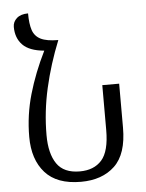

<svg xmlns="http://www.w3.org/2000/svg" viewBox="-54 -808 655 862"><g transform="rotate(-5 273.0 -377.0)"><path d="M276 10Q168 10 115 -49.5Q62 -109 62 -211Q62 -309 89 -402.5Q116 -496 163 -591Q96 -597 66 -628Q36 -659 36 -709Q36 -732 54 -748Q72 -764 105 -764Q105 -717 114.5 -688.5Q124 -660 151 -646.5Q178 -633 230 -633Q188 -529 164 -423.5Q140 -318 140 -212Q140 -129 171.5 -83Q203 -37 275 -37Q339 -37 374 -76.5Q409 -116 409 -212V-414H485V-216Q485 -97 428.5 -43.5Q372 10 276 10Z"/></g></svg>

Font: Noto Serif Armenian Condensed
Style: Regular
Weight: 400
Width: 3
Designer: Monotype Design Team
Foundry: Monotype Imaging Inc.
Version: Version 2.008; ttfautohint (v1.8.4.7-5d5b)